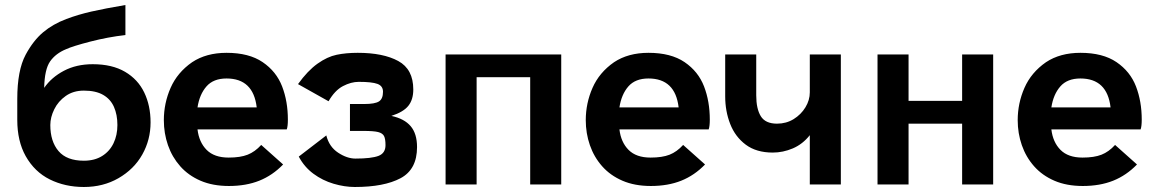

<svg xmlns="http://www.w3.org/2000/svg" viewBox="-20 -737 4610 767"><path d="M315 10Q240 10 179 -20.2Q118 -50.5 82.5 -113.5Q49 -173.5 49 -258V-342Q49 -456 82.5 -518.5Q113 -575 152.2 -608Q191.5 -641 245 -661Q291 -678.5 344.8 -690.8Q398.5 -703 481 -717V-597Q411 -589 340.5 -570.8Q270 -552.5 244 -540.5Q202.5 -523.5 180.2 -491.8Q158 -460 156.5 -386Q185.5 -428 235.2 -454.2Q285 -480.5 350.5 -480.5Q428 -480.5 479.5 -450.2Q531 -420 556.2 -367.5Q581.5 -315 581.5 -248Q581.5 -178.5 548.5 -119.8Q515.5 -61 453 -25Q392 10 315 10ZM315 -95Q358 -95 388 -113.8Q418 -132.5 433.5 -164.8Q449 -197 449 -237.5Q449 -279 435.2 -310Q421.5 -341 392 -358Q362.5 -375 315 -375Q273 -375 242.8 -353.8Q212.5 -332.5 196.8 -300.5Q181 -268.5 181 -237.5Q181 -172 213.8 -133.5Q246.5 -95 315 -95Z M894.5 6Q830 6 781.2 -15Q732.5 -36 700 -72.8Q667.5 -109.5 651 -157Q634.5 -204.5 634.5 -257Q634.5 -324.5 661.5 -386Q688.5 -447.5 747.5 -488.5Q804 -526 885 -526Q974.5 -526 1029.2 -488.8Q1084 -451.5 1107 -391.8Q1130 -332 1130 -259Q1130 -232.5 1125.5 -220H769Q775 -169 805.5 -138.2Q836 -107.5 893.5 -107.5Q940 -107.5 969.2 -119Q998.5 -130.5 1023.5 -158L1111 -80Q1069 -36.5 1016 -15.2Q963 6 894.5 6ZM1005.5 -308Q992 -423.5 885 -423.5Q832.5 -423.5 804.8 -391.8Q777 -360 769 -308Z M1397.5 10Q1356.5 10 1312.5 -3Q1268.5 -16 1232 -43Q1195.5 -70 1173.5 -111.5L1283.5 -196Q1295 -150.5 1330.8 -127Q1366.5 -103.5 1400 -103.5Q1463.5 -103.5 1491.8 -114.2Q1520 -125 1520 -157Q1520 -182.5 1514 -193.8Q1508 -205 1490.5 -209.5Q1473 -214 1432 -214H1378V-321.5H1435Q1477.5 -321.5 1493.8 -331.8Q1510 -342 1510 -370.5Q1510 -393.5 1488 -401.8Q1466 -410 1413 -410Q1382.5 -410 1350 -393Q1317.5 -376 1292.5 -332.5L1170.5 -401Q1209 -454.5 1248.2 -482.5Q1287.5 -510.5 1325 -518.2Q1362.5 -526 1409 -526Q1511 -526 1571 -493.2Q1631 -460.5 1631 -379.5Q1631 -339 1611.2 -314.2Q1591.5 -289.5 1543.5 -274Q1595 -263 1620.5 -233Q1646 -203 1646 -149.5Q1646 -60 1580 -25Q1514 10 1397.5 10Z M2222 0H2098V-428.5H1884V0H1760V-519.5H2222Z M2580 6Q2515.5 6 2466.8 -15Q2418 -36 2385.5 -72.8Q2353 -109.5 2336.5 -157Q2320 -204.5 2320 -257Q2320 -324.5 2347 -386Q2374 -447.5 2433 -488.5Q2489.5 -526 2570.5 -526Q2660 -526 2714.8 -488.8Q2769.5 -451.5 2792.5 -391.8Q2815.5 -332 2815.5 -259Q2815.5 -232.5 2811 -220H2454.5Q2460.5 -169 2491 -138.2Q2521.5 -107.5 2579 -107.5Q2625.5 -107.5 2654.8 -119Q2684 -130.5 2709 -158L2796.5 -80Q2754.5 -36.5 2701.5 -15.2Q2648.5 6 2580 6ZM2691 -308Q2677.5 -423.5 2570.5 -423.5Q2518 -423.5 2490.2 -391.8Q2462.5 -360 2454.5 -308Z M3339 0H3215V-197Q3186.5 -161 3147.2 -144.2Q3108 -127.5 3067 -127.5Q3001.5 -127.5 2959.2 -159Q2917 -190.5 2897 -241.8Q2877 -293 2877 -352V-519.5H3001V-356Q3001 -302.5 3019.2 -272.8Q3037.5 -243 3084 -243Q3121 -243 3150.5 -261.2Q3180 -279.5 3197.5 -308.2Q3215 -337 3215 -368V-519.5H3339Z M3947.5 0H3823.5V-243H3609.5V0H3485.5V-519.5H3609.5V-334H3823.5V-519.5H3947.5Z M4305.5 6Q4241 6 4192.2 -15Q4143.5 -36 4111 -72.8Q4078.5 -109.5 4062 -157Q4045.5 -204.5 4045.5 -257Q4045.5 -324.5 4072.5 -386Q4099.5 -447.5 4158.5 -488.5Q4215 -526 4296 -526Q4385.5 -526 4440.2 -488.8Q4495 -451.5 4518 -391.8Q4541 -332 4541 -259Q4541 -232.5 4536.5 -220H4180Q4186 -169 4216.5 -138.2Q4247 -107.5 4304.5 -107.5Q4351 -107.5 4380.2 -119Q4409.5 -130.5 4434.5 -158L4522 -80Q4480 -36.5 4427 -15.2Q4374 6 4305.5 6ZM4416.5 -308Q4403 -423.5 4296 -423.5Q4243.5 -423.5 4215.8 -391.8Q4188 -360 4180 -308Z"/></svg>

Font: Acari Sans
Style: Bold
Weight: 700
Designer: Alfredo Marco Pradil and Stefan Peev (font) & Cristiano Sobral (main changes)
Foundry: Alfredo Marco Pradil and Stefan Peev (font) & Cristiano Sobral (main changes)
Version: Version 1.063; ttfautohint (v1.8.3)